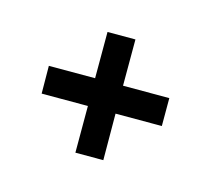

<svg xmlns="http://www.w3.org/2000/svg" viewBox="-78 -599 644 587"><g transform="rotate(-30 244.0 -305.5)"><path d="M79.1 -409.2 182.6 -305.7 78.1 -201.2 140.6 -138.7 244.1 -243.2 347.7 -139.6 410.2 -202.1 306.6 -305.7 410.2 -409.2 347.7 -471.7 244.1 -368.2 140.6 -471.7Z"/></g></svg>

Font: Sen-gleads
Style: Regular
Weight: 400
Designer: Kosal Sen, Philatype
Foundry: Philatype
Version: Version 1.004; ttfautohint (v1.8.3)